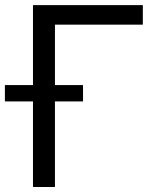

<svg xmlns="http://www.w3.org/2000/svg" viewBox="-44 -748 640 768"><path d="M527.3 -727.5V-649.4H175.8V0H87.9V-727.5ZM-24.4 -342.3V-407.7H288.1V-342.3Z"/></svg>

Font: Inter
Style: Regular
Weight: 400
Designer: Rasmus Andersson
Foundry: rsms
Version: Version 4.000;git-8c9346024